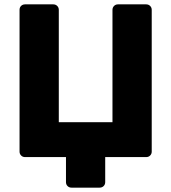

<svg xmlns="http://www.w3.org/2000/svg" viewBox="-20 -720 785 880"><path d="M307.5 140Q296.9 140 289.6 132.8Q282.4 125.5 282.4 114.9V0H94.8Q84.1 0 76.9 -7.2Q69.6 -14.5 69.6 -25.1V-674.9Q69.6 -686.1 76.9 -693.1Q84.1 -700 94.8 -700H224Q235 -700 242.2 -692.8Q249.5 -685.5 249.5 -674.9V-160H495.5V-674.9Q495.5 -685.5 502.8 -692.8Q510 -700 520.6 -700H649.9Q660.9 -700 668.1 -692.8Q675.4 -685.5 675.4 -674.9V-25.1Q675.4 -14.5 668.1 -7.2Q660.9 0 649.9 0H462.2V114.9Q462.2 125.5 455 132.8Q447.7 140 436.7 140Z"/></svg>

Font: Rubik Light
Style: Regular
Weight: 300
Designer: Hubert and Fischer
Foundry: Hubert and Fischer
Version: Version 2.300;gftools[0.9.30]